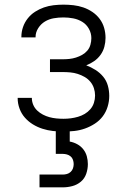

<svg xmlns="http://www.w3.org/2000/svg" viewBox="-20 -558 540 826"><path d="M253 8Q230 8 207.5 5.5Q185 3 163 -4Q141 -11 121.5 -23Q102 -35 87 -52Q72 -69 64 -91Q56 -113 56 -136Q56 -136 56 -136.5Q56 -137 56 -137H117Q117 -137 117 -137Q117 -137 117 -137Q117 -121 123 -107Q129 -93 140 -82.5Q151 -72 164.5 -65Q178 -58 192.5 -54Q207 -50 222.5 -48.5Q238 -47 253 -47Q269 -47 284.5 -49Q300 -51 315.5 -55.5Q331 -60 344.5 -68Q358 -76 368.5 -88Q379 -100 384 -115.5Q389 -131 389 -147Q389 -163 384 -178.5Q379 -194 368.5 -206.5Q358 -219 344 -227Q330 -235 314.5 -240Q299 -245 282.5 -246.5Q266 -248 250 -248H195V-303H250Q264 -303 278.5 -304.5Q293 -306 307 -310.5Q321 -315 333.5 -322Q346 -329 355.5 -340Q365 -351 369 -365.5Q373 -380 373 -394Q373 -415 362.5 -434Q352 -453 334 -464Q316 -475 295 -479Q274 -483 253 -483Q232 -483 211.5 -479.5Q191 -476 173.5 -465.5Q156 -455 144.5 -437Q133 -419 133 -399Q133 -398 133 -397.5Q133 -397 133 -397H72Q72 -398 72 -398.5Q72 -399 72 -400Q72 -421 79 -441.5Q86 -462 99.5 -479Q113 -496 131 -507.5Q149 -519 169 -526Q189 -533 210.5 -535.5Q232 -538 253 -538Q275 -538 296.5 -535.5Q318 -533 338.5 -526Q359 -519 377.5 -506.5Q396 -494 409 -476.5Q422 -459 428 -438Q434 -417 434 -395Q434 -376 429 -357Q424 -338 412.5 -322Q401 -306 385 -295Q369 -284 351 -277Q372 -269 391 -257Q410 -245 424 -228Q438 -211 444 -189.5Q450 -168 450 -145Q450 -122 443 -99Q436 -76 422 -57.5Q408 -39 388 -26Q368 -13 345.5 -5Q323 3 299.5 5.5Q276 8 253 8ZM150 248V193H250Q259 193 268 190.5Q277 188 284 181.5Q291 175 294 166Q297 157 297 148Q297 139 294 130Q291 121 284 115Q277 109 268 106.5Q259 104 250 104H220V0H280V51Q297 54 312.5 62.5Q328 71 338.5 84.5Q349 98 353.5 114.5Q358 131 358 148Q358 169 351 189.5Q344 210 328 223.5Q312 237 291.5 242.5Q271 248 250 248Z"/></svg>

Font: Iosevka Term Light
Style: Regular
Weight: 300
Monospace: yes
Designer: Belleve Invis
Foundry: Belleve Invis
Version: Version 9.0.1; ttfautohint (v1.8.3)